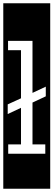

<svg xmlns="http://www.w3.org/2000/svg" viewBox="-32 -937 326 1170"><path d="M-12 213V-917H274V213ZM18 0H244V-57H166V-312L247 -350V-409L166 -371V-688H17V-631H96V-338L15 -301V-242L96 -280V-57H18Z"/></svg>

Font: Zilla Slab Highlight Regular
Style: Regular
Weight: 400
Designer: Typotheque Type Foundry
Foundry: Typotheque type foundry
Version: Version 1.1; 2017; ttfautohint (v1.6)